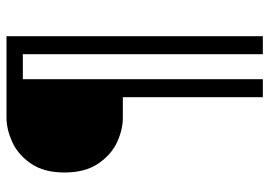

<svg xmlns="http://www.w3.org/2000/svg" viewBox="-136 -602 809 576"><g transform="rotate(-90 268.0 -314.5)"><path d="M264 -350H202Q167 -350 129.5 -367Q92 -384 65 -423.5Q38 -463 38 -525Q38 -587 65 -626Q92 -665 130 -682Q168 -699 202 -699H447V70H393V-650H318V70H264Z"/></g></svg>

Font: KoHo Medium
Style: Regular
Weight: 500
Version: Version 1.000; ttfautohint (v1.6)